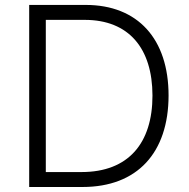

<svg xmlns="http://www.w3.org/2000/svg" viewBox="-20 -747 757 767"><path d="M309.7 0C528.4 0 653.1 -136.7 653.4 -365.4C653.4 -591.6 530.5 -727.3 322.4 -727.3H96.6V0ZM163 -59.7V-667.6H318.5C495 -667.6 588.8 -553.6 589.1 -365.4C589.1 -175.4 493.3 -59.7 305.8 -59.7Z"/></svg>

Font: Karasuma Gothic
Style: Light
Weight: 300
Designer: Rasmus Andersson / Ryoko Nishizuka
Foundry: rsms
Version: Version 1.00